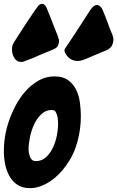

<svg xmlns="http://www.w3.org/2000/svg" viewBox="-33 -970 608 995"><path d="M95 -653Q88 -649 77 -649Q53 -649 41 -670Q29 -691 29 -712Q29 -715 30 -726.5Q31 -738 42 -755L60 -783Q81 -816 102 -848Q123 -880 145 -912L160 -933Q171 -950 185 -950Q200 -950 209 -928L227 -884Q230 -876 233 -868.5Q236 -861 239 -853Q249 -826 263 -792L268 -779Q273 -764 273 -757Q273 -748 267.5 -734.5Q262 -721 241 -713L171 -684Q157 -677 142 -671Q127 -665 113 -660ZM400 -660Q385 -654 371 -654Q328 -654 307 -692Q306 -695 304 -697Q301 -703 301 -708Q301 -714 304 -718Q326 -750 347 -782.5Q368 -815 389 -847Q399 -863 409.5 -879Q420 -895 431 -912L438 -922Q453 -944 469 -944Q488 -944 500 -916L513 -884Q516 -876 519 -868.5Q522 -861 525 -853Q530 -837 536 -822Q542 -807 549 -791Q555 -776 555 -763Q555 -752 548 -735.5Q541 -719 515 -708L457 -684Q429 -671 400 -660ZM249 -574Q293 -574 319.5 -555Q346 -536 361 -506Q376 -476 381 -439.5Q386 -403 386 -368Q386 -299 367.5 -232.5Q349 -166 308 -110Q292 -88 272 -67.5Q252 -47 228 -31Q204 -15 177.5 -5Q151 5 122 5Q83 5 57 -12.5Q31 -30 15.5 -58Q0 -86 -6.5 -119.5Q-13 -153 -13 -186Q-13 -267 13 -342Q26 -381 47.5 -422Q69 -463 98.5 -496.5Q128 -530 166 -552Q204 -574 249 -574ZM153 -135Q183 -135 205 -155Q227 -175 241 -204.5Q255 -234 261.5 -267Q268 -300 268 -325Q268 -335 267 -349.5Q266 -364 263 -372Q260 -383 254.5 -391.5Q249 -400 235 -400Q204 -400 181 -378Q158 -356 143.5 -324.5Q129 -293 122 -258Q115 -223 115 -196Q115 -178 123 -156.5Q131 -135 153 -135Z"/></svg>

Font: Bangerz 2
Style: Regular
Weight: 400
Designer: vernon adams
Foundry: Vernon Adams
Version: Version 2.10;December 28, 2023;FontCreator 13.0.0.2683 64-bi